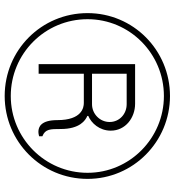

<svg xmlns="http://www.w3.org/2000/svg" viewBox="17 -753 746 820"><g transform="rotate(90 390.0 -343.0)"><path d="M744 -344C744 -539 585 -696 390 -696C194 -696 36 -539 36 -344C36 -147 194 10 390 10C585 10 744 -147 744 -344ZM718 -344C718 -162 570 -16 390 -16C209 -16 62 -162 62 -344C62 -524 209 -670 390 -670C570 -670 718 -524 718 -344ZM562 -137V-151C531 -163 531 -185 531 -229C531 -311 494 -335 475 -343V-347C506 -360 538 -395 538 -443C538 -506 483 -547 423 -547H254V-135H295V-328H420C439 -328 493 -320 493 -215C493 -145 522 -134 543 -134C551 -134 562 -137 562 -137ZM425 -363H295V-511H425C467 -511 501 -480 501 -438C501 -397 467 -363 425 -363Z"/></g></svg>

Font: Chivo Light
Style: Regular
Weight: 300
Designer: Hector Gatti
Foundry: Omnibus-Type
Version: Version 1.003;PS 001.003;hotconv 1.0.70;makeotf.lib2.5.58329